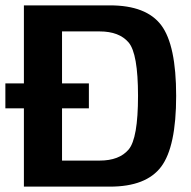

<svg xmlns="http://www.w3.org/2000/svg" viewBox="-31 -695 713 715"><path d="M-11 -291.5H300V-384.5H-11ZM58 0H378.5Q513.5 0 569.2 -74.2Q625 -148.5 625 -338Q625 -527 569.5 -601Q514 -675 378.5 -675H58ZM200 -97V-578H340Q413 -578 448 -536.8Q483 -495.5 483 -338Q483 -179.5 448 -138.2Q413 -97 340 -97Z"/></svg>

Font: Anybody UltraCondensed Thin SemiBold
Style: Regular
Weight: 600
Version: Version 1.111